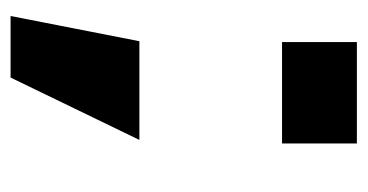

<svg xmlns="http://www.w3.org/2000/svg" viewBox="-182 -402 678 354"><g transform="rotate(90 157.0 -225.0)"><path d="M57.5 -544V-406H244.5V-544ZM9.5 94.5H123L238 -143H56Z"/></g></svg>

Font: Anybody Thin ExtraBold
Style: Regular
Weight: 800
Version: Version 1.113;gftools[0.9.25]